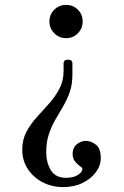

<svg xmlns="http://www.w3.org/2000/svg" viewBox="-20 -462 507 785"><path d="M258 -218Q276 -218 276 -203V-157Q276 -116 265 -85Q254 -54 238 -27Q222 0 206.5 27Q191 54 180 86Q169 118 169 160Q169 203 188 234Q207 265 250 265Q276 265 292.5 256.5Q309 248 314.5 237.5Q320 227 312 221Q297 211 286.5 198Q276 185 277 164Q278 140 295 127Q312 114 331 114Q352 114 372 129.5Q392 145 392 184Q392 215 372 242Q352 269 317.5 286Q283 303 238 303Q193 303 155 283.5Q117 264 94 229.5Q71 195 71 150Q71 109 88 77Q105 45 130.5 17Q156 -11 181 -39Q206 -67 223 -99.5Q240 -132 240 -172V-203Q240 -218 258 -218ZM250 -442Q279 -442 298.5 -422.5Q318 -403 318 -374Q318 -346 298.5 -326Q279 -306 250 -306Q222 -306 202 -326Q182 -346 182 -374Q182 -403 202 -422.5Q222 -442 250 -442Z"/></svg>

Font: Zen Old Mincho
Style: Regular
Weight: 400
Designer: Yoshimichi Ohira
Foundry: Positype
Version: Version 1.001